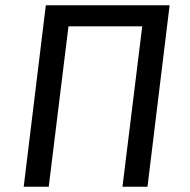

<svg xmlns="http://www.w3.org/2000/svg" viewBox="-20 -709 720 729"><path d="M445 0 520 -609H240L165 0H70L154 -689H624L540 0Z"/></svg>

Font: Yekcdsyqcyvpieeyorgstswgcgt
Style: Regular
Weight: 400
Italic angle: -8°
Designer: Carrois Corporate & Edenspiekermann
Foundry: Carrois Corporate GbR & Edenspiekermann AG
Version: Version 2.001